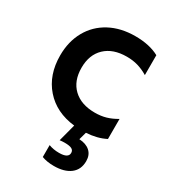

<svg xmlns="http://www.w3.org/2000/svg" viewBox="-196 -667 912 1020"><g transform="rotate(30 260.0 -157.0)"><path d="M224 238V165Q252 176 287 176Q344 176 344 144Q344 128 330.5 121Q317 114 287 114Q275 114 257 116L285 10Q169 -3 101.5 -80Q34 -157 34 -276Q34 -361 70.5 -426.5Q107 -492 174 -528Q241 -564 330 -564Q417 -564 476 -532V-410Q444 -429 413 -438Q382 -447 345 -447Q261 -447 213 -401.5Q165 -356 165 -276Q165 -195 213 -149.5Q261 -104 345 -104Q382 -104 413 -113Q444 -122 476 -141V-18Q426 8 358 12L345 59Q387 61 411 82.5Q435 104 435 142Q435 194 398.5 222Q362 250 298 250Q256 250 224 238Z"/></g></svg>

Font: Application Semibold
Style: Regular
Weight: 600
Designer: Wei Huang
Foundry: Wei Huang
Version: Version 0.012